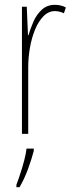

<svg xmlns="http://www.w3.org/2000/svg" viewBox="-20 -555 302 796"><path d="M208 -535Q218 -535 230.5 -532.5Q243 -530 253 -524L245 -500Q239 -503 229 -506Q219 -509 208 -509Q181 -509 160 -487.5Q139 -466 125 -431.5Q111 -397 104 -356.5Q97 -316 97 -277V0H71V-527H91L96 -409H98Q106 -436 118.5 -465Q131 -494 153 -514.5Q175 -535 208 -535ZM120 71Q111 105 96 146Q81 187 61 221H48V211Q55 193 64 165.5Q73 138 80.5 109.5Q88 81 90 61H120Z"/></svg>

Font: Noto Sans Telugu ExtraCondensed Thin
Style: Regular
Weight: 100
Width: 2
Designer: Jelle Bosma - Monotype Design Team
Foundry: Monotype Imaging Inc.
Version: Version 2.005; ttfautohint (v1.8.4.7-5d5b)